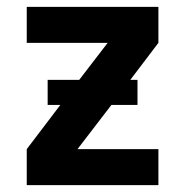

<svg xmlns="http://www.w3.org/2000/svg" viewBox="-20 -540 540 560"><path d="M58 0V-105L156 -234H119V-307H211L294 -415H58V-520H442V-415L360 -307H381V-234H305L206 -105H442V0Z"/></svg>

Font: Iosevka SS18 Extrabold
Style: Regular
Weight: 800
Monospace: yes
Designer: Belleve Invis
Foundry: Belleve Invis
Version: Version 25.1.1; ttfautohint (v1.8.4)